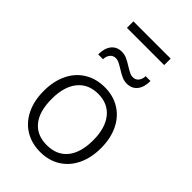

<svg xmlns="http://www.w3.org/2000/svg" viewBox="-264 -987 1090 1090"><g transform="rotate(45 281.0 -442.5)"><path d="M51 -253Q51 -331 79.5 -390Q108 -449 160.5 -481Q213 -513 282 -513Q350 -513 402 -481Q454 -449 482.5 -390Q511 -331 511 -253Q511 -175 482.5 -116Q454 -57 402 -25Q350 7 282 7Q213 7 160.5 -25Q108 -57 79.5 -116Q51 -175 51 -253ZM448 -253Q448 -351 404 -405.5Q360 -460 282 -460Q203 -460 159 -405.5Q115 -351 115 -253Q115 -153 158 -100Q201 -47 281 -47Q361 -47 404.5 -100.5Q448 -154 448 -253ZM208 -724Q229 -724 248 -715.5Q267 -707 294 -690Q317 -676 329 -670.5Q341 -665 353 -665Q376 -665 388.5 -681.5Q401 -698 401 -721H440Q440 -671 417.5 -643Q395 -615 355 -615Q334 -615 315 -623.5Q296 -632 269 -649Q246 -663 234 -668.5Q222 -674 210 -674Q187 -674 174.5 -657.5Q162 -641 162 -618H123Q123 -668 145.5 -696Q168 -724 208 -724ZM132 -892H431V-840H132Z"/></g></svg>

Font: Muli Light
Style: Regular
Weight: 300
Designer: Vernon Adams
Foundry: Vernon Adams
Version: Version 2.100